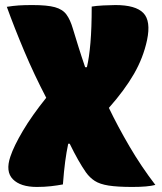

<svg xmlns="http://www.w3.org/2000/svg" viewBox="-20 -730 640 760"><path d="M126 10Q61 10 31 -20.5Q1 -51 21 -110Q35 -152 70.5 -212Q106 -272 163 -343Q115 -435 76 -527.5Q37 -620 7 -703Q32 -707 54 -708.5Q76 -710 108 -710Q167 -710 197.5 -701.5Q228 -693 243 -672.5Q258 -652 268 -618Q279 -582 290 -546.5Q301 -511 317 -464H324Q333 -502 338 -560.5Q343 -619 343 -704Q360 -707 389 -708.5Q418 -710 437 -710Q517 -710 547.5 -678.5Q578 -647 562 -571Q547 -501 510 -437Q473 -373 411 -303Q446 -230 492.5 -150.5Q539 -71 595 2Q565 10 504 10Q445 10 410 4.5Q375 -1 355 -14Q335 -27 320 -48Q290 -91 256 -161H250Q243 -128 238 -90.5Q233 -53 229 0Q208 4 182 7Q156 10 126 10Z"/></svg>

Font: Recursive Mn Csl St XBk
Style: Regular
Weight: 1000
Monospace: yes
Version: Version 1.079;hotconv 1.0.112;makeotfexe 2.5.65598; ttfautoh